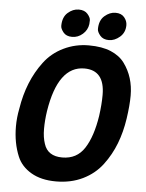

<svg xmlns="http://www.w3.org/2000/svg" viewBox="-58 -901 732 960"><g transform="rotate(5 308.0 -421.0)"><path d="M544 -609Q594 -541 594 -448Q594 -399 584 -331.5Q574 -264 551.5 -205.5Q529 -147 491 -96.5Q453 -46 393.5 -17Q334 12 259 12Q184 12 134 -17.5Q84 -47 64 -95Q36 -162 36 -245Q36 -289 45 -334Q67 -474 141 -572Q179 -623 238 -651.5Q297 -680 364 -680Q431 -680 475.5 -661Q520 -642 544 -609ZM454 -439Q454 -563 352 -563Q220 -563 184 -334Q177 -287 177 -244.5Q177 -202 188 -170Q207 -110 280 -110Q353 -110 391.5 -169.5Q430 -229 446 -334Q454 -392 454 -439ZM357 -786Q353 -756 329.5 -735.5Q306 -715 276.5 -715Q247 -715 232.5 -733Q218 -751 218 -765Q218 -809 243.5 -831.5Q269 -854 298.5 -854Q328 -854 343 -836.5Q358 -819 358 -805.5Q358 -792 357 -786ZM542 -797Q542 -760 516 -737.5Q490 -715 461 -715Q432 -715 417 -733Q402 -751 402 -765Q402 -809 428 -831.5Q454 -854 483 -854Q512 -854 527 -836Q542 -818 542 -797Z"/></g></svg>

Font: Rambla
Style: Bold Italic
Weight: 700
Italic angle: -12°
Designer: Martin Sommaruga
Foundry: Martin Sommaruga
Version: Version 1.001